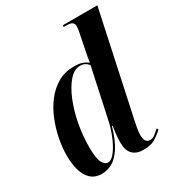

<svg xmlns="http://www.w3.org/2000/svg" viewBox="-183 -874 918 997"><g transform="rotate(-30 276.0 -375.0)"><path d="M137 10Q95 10 70 -14Q45 -38 34.5 -77.5Q24 -117 24 -163Q24 -211 34.5 -264Q45 -317 65.5 -367Q86 -417 117.5 -457.5Q149 -498 191 -522Q233 -546 285 -546Q316 -546 334.5 -540Q353 -534 369 -521Q371 -537 375 -557Q379 -577 381 -587L399 -677Q405 -703 405 -721Q405 -734 396 -742Q387 -750 358 -750H344L346 -760H552L431 -196Q427 -178 421.5 -153Q416 -128 412 -104Q408 -80 408 -65Q408 -17 440 -17Q456 -17 471.5 -29Q487 -41 499 -52L505 -43Q477 -18 452.5 -4Q428 10 385 10Q344 10 321.5 -12.5Q299 -35 299 -80Q299 -110 301.5 -132Q304 -154 308 -179H304Q283 -105 255.5 -63.5Q228 -22 198 -6Q168 10 137 10ZM192 -25Q209 -25 225.5 -42.5Q242 -60 257 -87.5Q272 -115 283.5 -146.5Q295 -178 301 -206L366 -508Q349 -533 317 -533Q281 -533 250.5 -498Q220 -463 196.5 -406Q173 -349 160 -280.5Q147 -212 147 -144Q147 -75 160.5 -50Q174 -25 192 -25Z"/></g></svg>

Font: Noto Serif Display ExtraCondensed
Style: Bold Italic
Weight: 700
Width: 2
Italic angle: -12°
Designer: Monotype Design Team
Foundry: Monotype Imaging Inc.
Version: Version 2.009